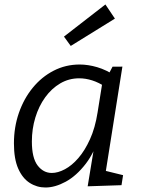

<svg xmlns="http://www.w3.org/2000/svg" viewBox="-20 -824 625 853"><path d="M181.9 9Q143.9 9 111.9 -11.5Q79.9 -32 60.9 -75Q41.9 -118 41.9 -187Q41.9 -259 63.9 -322.4Q85.9 -385.7 125.4 -434Q164.9 -482.4 218.3 -509.9Q271.6 -537.4 334 -537.4Q371.3 -537.4 411.9 -525.5Q452.4 -513.7 494.7 -485.7L460.3 -490.4L480 -527.7L523.8 -528L443.8 -23.7L416.7 -72.9L526.8 -45.8L519.8 -1.3L369.5 3.7L402.2 -194.9L425.3 -231.7Q402.3 -150.1 361 -96.4Q319.6 -42.7 272.1 -16.8Q224.6 9 181.9 9ZM210.1 -55.6Q237.4 -55.6 268.4 -72.1Q299.3 -88.5 328.1 -121.7Q356.9 -154.8 379.8 -205.4Q402.8 -256 413.5 -324.3L436.1 -465.6L449.8 -437.2Q418.9 -457.5 389.6 -466.8Q360.3 -476.1 332 -476.1Q286 -476.1 247.6 -453.5Q209.1 -430.8 180.8 -391.7Q152.5 -352.6 137.1 -302Q121.6 -251.3 121.6 -195.4Q121.6 -122.5 147 -89Q172.5 -55.6 210.1 -55.6ZM294.3 -619.9 264.2 -661.4 448.3 -804.2 490.5 -741.3Z"/></svg>

Font: Bitter Thin
Style: Italic
Weight: 100
Italic angle: -9°
Designer: Sol Matas, and Bitter project Authors
Foundry: Sol Matas
Version: Version 2.002